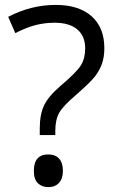

<svg xmlns="http://www.w3.org/2000/svg" viewBox="-20 -744 469 778"><path d="M141.1 -196.8V-223.1Q141.1 -280.3 158.7 -317.1Q176.3 -354 224.1 -395Q290.5 -451.2 307.9 -479.5Q325.2 -507.8 325.2 -547.9Q325.2 -597.7 293.2 -624.8Q261.2 -651.9 201.2 -651.9Q162.6 -651.9 126 -642.8Q89.4 -633.8 42 -609.9L13.2 -675.8Q105.5 -724.1 206.1 -724.1Q299.3 -724.1 351.1 -678.2Q402.8 -632.3 402.8 -548.8Q402.8 -513.2 393.3 -486.1Q383.8 -459 365.2 -434.8Q346.7 -410.6 285.2 -356.9Q235.8 -314.9 220 -287.1Q204.1 -259.3 204.1 -212.9V-196.8ZM117.2 -51.8Q117.2 -118.2 175.8 -118.2Q204.1 -118.2 219.5 -101.1Q234.9 -84 234.9 -51.8Q234.9 -20.5 219.2 -3.2Q203.6 14.2 175.8 14.2Q150.4 14.2 133.8 -1.2Q117.2 -16.6 117.2 -51.8Z"/></svg>

Font: f06252833
Style: Regular
Weight: 400
Foundry: Ascender Corporation
Version: Version 1.10